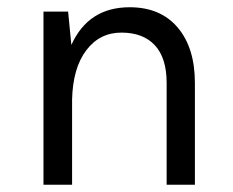

<svg xmlns="http://www.w3.org/2000/svg" viewBox="-20 -510 643 530"><path d="M177 -386Q224 -490 338 -490Q423 -490 470.5 -434Q518 -378 518 -281V0H440V-281Q440 -350 407.5 -385Q375 -420 315 -420Q255 -420 218 -371Q181 -322 179 -235V0H100V-478H168Z"/></svg>

Font: Karla
Style: Regular
Weight: 400
Designer: Jonathan Pinhorn
Version: Version 1.000